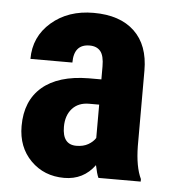

<svg xmlns="http://www.w3.org/2000/svg" viewBox="-45 -579 560 630"><g transform="rotate(5 235.5 -264.0)"><path d="M301.3 0Q295.4 -12.2 289.6 -41Q252.4 9.8 189 9.8Q122.6 9.8 78.9 -34.2Q35.2 -78.1 35.2 -147.9Q35.2 -231 88.1 -276.4Q141.1 -321.8 240.7 -322.8H282.7V-365.2Q282.7 -400.9 270.5 -415.5Q258.3 -430.2 234.9 -430.2Q183.1 -430.2 183.1 -369.6H44.9Q44.9 -442.9 99.9 -490.5Q154.8 -538.1 238.8 -538.1Q325.7 -538.1 373.3 -492.9Q420.9 -447.8 420.9 -363.8V-115.2Q421.9 -46.9 440.4 -8.3V0ZM219.7 -98.6Q242.7 -98.6 258.8 -107.9Q274.9 -117.2 282.7 -129.9V-239.7H249.5Q214.4 -239.7 194.1 -217.3Q173.8 -194.8 173.8 -157.2Q173.8 -98.6 219.7 -98.6Z"/></g></svg>

Font: Roboto Condensed
Style: Bold
Weight: 700
Designer: Google
Version: Version 2.134; 2016